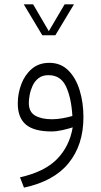

<svg xmlns="http://www.w3.org/2000/svg" viewBox="-20 -610 470 891"><path d="M176.3 -446.3 90.3 -589.8H133.8L206.5 -465.3L279.8 -589.8H323.2L236.8 -446.3ZM317.4 -19Q297.9 -12.7 270.3 -6.3Q242.7 0 218.8 0Q138.2 0 100.3 -31.7Q62.5 -63.5 62.5 -129.9Q62.5 -176.3 78.9 -219.5Q95.2 -262.7 127.7 -290.5Q160.2 -318.4 209 -318.4Q261.7 -318.4 296.9 -283.4Q332 -248.5 349.6 -191.2Q367.2 -133.8 367.2 -66.4Q367.2 62 298.8 146.5Q230.5 231 91.3 260.7L72.8 212.9Q186.5 187.5 244.6 128.2Q302.7 68.8 317.4 -19ZM315.9 -71.8Q311 -155.8 286.4 -208.5Q261.7 -261.2 205.1 -261.2Q176.8 -261.2 158.9 -247.3Q141.1 -233.4 131.3 -212.2Q121.6 -190.9 117.7 -169.4Q113.8 -147.9 113.8 -132.3Q113.8 -90.3 143.3 -73.5Q172.9 -56.6 221.2 -56.6Q244.1 -56.6 269 -61Q293.9 -65.4 315.9 -71.8Z"/></svg>

Font: Vazir Thin FD-WOL-UI
Style: Thin-FD-WOL-UI
Weight: 100
Designer: Saber Rastikerdar
Foundry: Saber Rastikerdar
Version: Version 30.1.0